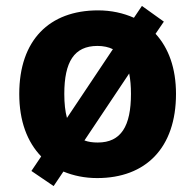

<svg xmlns="http://www.w3.org/2000/svg" viewBox="-20 -657 659 648"><path d="M574 -340C574 -427 549 -495 505 -543L533 -584L459 -637L432 -597C396 -613 355 -622 311 -622C146 -622 45 -521 45 -340C45 -248 72 -178 119 -129L86 -80L161 -29L194 -78C228 -64 266 -56 308 -56C472 -56 574 -158 574 -340ZM197 -340C197 -448 230 -502 309 -502C329 -502 347 -498 361 -491L206 -259C200 -281 197 -308 197 -340ZM422 -340C422 -232 389 -176 310 -176C293 -176 278 -178 265 -183L416 -409C420 -389 422 -366 422 -340Z"/></svg>

Font: Noto Sans Malayalam UI
Style: Bold
Weight: 700
Designer: Jelle Bosma - Monotype Design Team
Foundry: Monotype Imaging Inc.
Version: Version 2.104